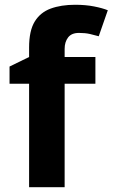

<svg xmlns="http://www.w3.org/2000/svg" viewBox="-20 -785 472 805"><path d="M380 -434H251V0H102V-434H20V-506L102 -546V-586Q102 -656 125.5 -694.5Q149 -733 192.5 -749Q236 -765 295 -765Q339 -765 374.5 -758Q410 -751 432 -742L394 -633Q377 -638 357 -642.5Q337 -647 311 -647Q280 -647 265.5 -628Q251 -609 251 -580V-546H380Z"/></svg>

Font: Noto Naskh Arabic
Style: Regular
Weight: 400
Designer: Monotype Design Team, David Williams, Mohamad Dakak and Nizar Qandah
Foundry: Monotype Imaging Inc.
Version: Version 2.013